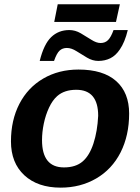

<svg xmlns="http://www.w3.org/2000/svg" viewBox="-20 -860 651 890"><path d="M578.6 -333.5Q578.6 -232.4 539.1 -153.8Q499 -75.2 426 -32.7Q353 9.8 261.2 9.8Q154.8 9.8 92.8 -47.6Q30.8 -105 30.8 -204.6Q30.8 -302.7 69.8 -378.4Q108.9 -454.1 180.4 -495.8Q252 -537.6 343.8 -537.6Q458.5 -537.6 518.6 -484.1Q578.6 -430.7 578.6 -333.5ZM435.1 -323.2Q435.1 -443.8 333.5 -443.8Q278.3 -443.8 245.1 -414.6Q223.1 -395 207.3 -361.1Q191.4 -327.1 183.1 -287.4Q174.8 -247.6 174.8 -210.4Q174.8 -84 276.4 -84Q331.1 -84 363.3 -111.8Q395 -139.2 413.3 -195.3Q431.6 -251.5 435.1 -323.2ZM435.5 -577.6Q409.2 -577.6 383.5 -592.8Q357.9 -607.9 334.5 -622.8Q311 -637.7 290 -637.7Q269.5 -637.7 256.1 -625.2Q242.7 -612.8 230.5 -577.6H164.1Q183.1 -654.8 217 -687.7Q251 -720.7 301.3 -720.7Q328.6 -720.7 354.2 -705.8Q379.9 -690.9 403.3 -675.8Q426.8 -660.6 446.3 -660.6Q467.3 -660.6 481 -674.3Q494.6 -688 506.3 -720.7H572.3Q558.6 -664.1 535.6 -630.9Q516.6 -602.5 491.7 -590.1Q466.8 -577.6 435.5 -577.6ZM535.6 -840.3 517.6 -758.3H231.4L247.6 -840.3Z"/></svg>

Font: Arimo
Style: Bold Italic
Weight: 700
Italic angle: -12°
Designer: Steve Matteson
Foundry: Monotype Imaging Inc.
Version: Version 1.33